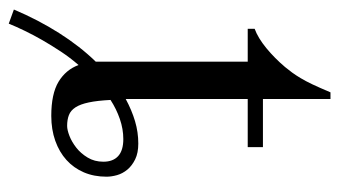

<svg xmlns="http://www.w3.org/2000/svg" viewBox="-216 -454 742 419"><g transform="rotate(90 154.5 -244.0)"><path d="M297.4 -99.1Q297.4 -120.1 285.2 -131.3Q272.9 -142.6 248 -142.6Q226.1 -142.6 204.1 -135Q182.1 -127.4 162.6 -114.7Q164.1 -85.9 168 -67.4Q171.9 -48.8 178.7 -38.3Q185.5 -27.8 195.6 -23.9Q205.6 -20 219.2 -20Q228 -20 241.2 -25.1Q254.4 -30.3 266.8 -40Q279.3 -49.8 288.3 -64.7Q297.4 -79.6 297.4 -99.1ZM330.1 -106Q330.1 -78.6 320.6 -56.4Q311 -34.2 293.7 -18.6Q276.4 -2.9 251.7 5.9Q227.1 14.6 197.3 14.6Q149.4 14.6 123 -1.2Q96.7 -17.1 86.4 -44.9Q70.3 -26.4 56.9 -6.1Q43.5 14.2 32 34.2Q20.5 54.2 11.5 73Q2.4 91.8 -3.9 107.4L-34.7 96.2Q-12.2 43 16.6 -2.4Q45.4 -47.9 79.1 -82.5V-414.1H7.3V-429.2Q27.3 -436.5 49.6 -454.8Q71.8 -473.1 90.8 -495.6Q97.2 -503.4 102.8 -511Q108.4 -518.6 114.7 -529.1Q121.1 -539.6 128.4 -554.9Q135.7 -570.3 146 -594.7H160.6V-447.3H265.6V-414.1H160.6V-147.9Q185.1 -161.1 209 -168.2Q232.9 -175.3 257.8 -175.3Q278.3 -175.3 292.2 -168.5Q306.2 -161.6 314.7 -151.4Q323.2 -141.1 326.7 -128.9Q330.1 -116.7 330.1 -106Z"/></g></svg>

Font: Doulos SIL Compact
Style: Regular
Weight: 400
Designer: Walt Agee, Victor Gaultney, Peter Martin, Debbi Hosken
Foundry: SIL International
Version: Version 4.110; 2011; Maintenance release ; LnSpcTght